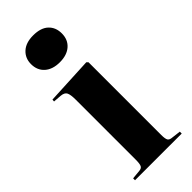

<svg xmlns="http://www.w3.org/2000/svg" viewBox="-251 -816 855 855"><g transform="rotate(-45 176.0 -388.5)"><path d="M169 -608Q124 -608 98 -631Q72 -654 72 -693Q72 -730 97.5 -753.5Q123 -777 169 -777Q217 -777 241.5 -754Q266 -731 266 -693Q266 -654 240 -631Q214 -608 169 -608ZM34 0V-12L76 -16Q91 -17 96 -26.5Q101 -36 101 -62V-440Q101 -472 94.5 -485Q88 -498 66 -500L27 -503L28 -514L252 -525L259 -518V-60Q259 -35 264.5 -26.5Q270 -18 287 -17L328 -12V0Z"/></g></svg>

Font: Literata 72pt
Style: Bold
Weight: 700
Designer: Latin by Veronika Burian and Jose Scaglione. Greek by Irene Vlachou. Cyrillic by Vera Evstafieva.
Foundry: TypeTogether
Version: Version 3.002